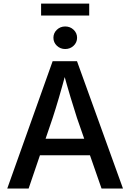

<svg xmlns="http://www.w3.org/2000/svg" viewBox="-20 -1077 744 1097"><path d="M21.5 0 280.8 -727.5H419.9L682.6 0H560.1L419.9 -402.8Q403.3 -453.6 383.3 -520.3Q363.3 -586.9 337.4 -680.7H361.8Q336.4 -586.4 316.7 -519Q296.9 -451.7 280.8 -402.8L143.6 0ZM164.1 -189.9V-284.2H540V-189.9ZM352.5 -796.9Q324.7 -796.9 304.9 -815.7Q285.2 -834.5 285.2 -861.3Q285.2 -888.2 304.9 -907Q324.7 -925.8 352.5 -925.8Q380.9 -925.8 400.6 -907Q420.4 -888.2 420.4 -861.3Q420.4 -834.5 400.6 -815.7Q380.9 -796.9 352.5 -796.9ZM489.7 -1056.6V-988.3H214.8V-1056.6Z"/></svg>

Font: V-Inter
Style: Medium-500
Weight: 500
Designer: Rasmus Andersson
Foundry: rsms
Version: Version 4.000;git-4146feb